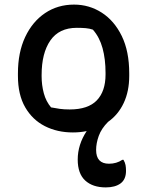

<svg xmlns="http://www.w3.org/2000/svg" viewBox="-20 -565 640 835"><path d="M318 129Q318 64 357 5Q329 11 297 11Q229 11 175 -16.5Q121 -44 89.5 -98.5Q58 -153 58 -235V-246Q58 -337 89.5 -404Q121 -471 176 -508Q231 -545 302 -545Q368 -545 422.5 -510Q477 -475 509.5 -408.5Q542 -342 542 -246V-235Q542 -168 518 -117Q494 -66 450 -35Q421 -6 409.5 26Q398 58 398 87Q398 147 454 147Q487 147 512 130H517Q524 142 526 153Q528 164 528 178Q528 215 504.5 232.5Q481 250 440 250Q383 250 350.5 220Q318 190 318 129ZM314 -444Q237 -444 199 -389Q161 -334 161 -239V-233Q161 -195 170.5 -159.5Q180 -124 202 -98Q222 -94 240.5 -91.5Q259 -89 283 -89Q363 -89 401 -128.5Q439 -168 439 -241V-248Q439 -308 426 -355.5Q413 -403 384 -436Q370 -441 353 -442.5Q336 -444 314 -444Z"/></svg>

Font: Recursive Mn Csl St Med
Style: Regular
Weight: 500
Monospace: yes
Version: Version 1.079;hotconv 1.0.112;makeotfexe 2.5.65598; ttfautoh